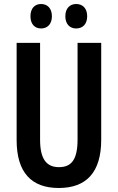

<svg xmlns="http://www.w3.org/2000/svg" viewBox="-20 -928 587 958"><path d="M132 -847C132 -807 154 -786 185 -786C217 -786 239 -808 239 -847C239 -886 217 -908 185 -908C154 -908 132 -887 132 -847ZM306 -847C306 -808 328 -786 360 -786C393 -786 415 -808 415 -847C415 -886 393 -908 360 -908C329 -908 306 -887 306 -847ZM485 -231V-714H367V-232C367 -132 337 -94 274 -94C213 -94 180 -133 180 -231V-714H63V-229C63 -67 137 10 273 10C411 10 485 -68 485 -231Z"/></svg>

Font: Noto Sans Devanagari ExtraCondensed SemiBold
Style: Regular
Weight: 600
Width: 2
Designer: Jelle Bosma - Monotype Design Team
Foundry: Monotype Imaging Inc.
Version: Version 2.004